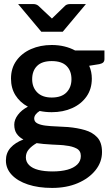

<svg xmlns="http://www.w3.org/2000/svg" viewBox="-20 -741 550 943"><path d="M234 -520Q267 -520 296 -513Q325 -506 349 -493H493V-451Q493 -441 487.5 -435Q482 -429 468 -426L418 -418Q431 -389 431 -355Q431 -304 405 -267Q379 -230 334.5 -210Q290 -190 234 -190Q218 -190 203.5 -191.5Q189 -193 175 -196Q162 -188 155 -178.5Q148 -169 148 -159Q148 -143 163.5 -135Q179 -127 204 -124Q229 -121 258.5 -120Q288 -119 314 -117Q360 -113 397.5 -102Q435 -91 458 -66Q481 -41 481 6Q481 55 449 95Q417 135 362 158.5Q307 182 236 182Q168 182 117 165Q66 148 37.5 117.5Q9 87 9 47Q9 10 32 -15.5Q55 -41 95 -56Q75 -66 62.5 -83.5Q50 -101 50 -129Q50 -153 68 -177Q86 -201 117 -217Q78 -238 56 -273Q34 -308 34 -355Q34 -406 60.5 -443Q87 -480 132.5 -500Q178 -520 234 -520ZM377 25Q377 -1 355.5 -12Q334 -23 304 -26Q294 -28 275.5 -29Q257 -30 235 -31Q213 -32 193 -34Q173 -36 160 -38Q137 -25 122 -8Q107 9 107 32Q107 54 123 70Q139 86 168.5 93.5Q198 101 238 101Q280 101 311 92.5Q342 84 359.5 67Q377 50 377 25ZM234 -262Q282 -262 306.5 -287Q331 -312 331 -352Q331 -393 307 -417Q283 -441 234 -441Q186 -441 162 -417Q138 -393 138 -352Q138 -312 163 -287Q188 -262 234 -262ZM402 -721 288 -585H183L69 -721H144Q158 -721 168 -713L235 -650L300 -713Q304 -717 310.5 -719Q317 -721 324 -721Z"/></svg>

Font: Aleo SemiBold
Style: Regular
Weight: 600
Designer: Alessio Laiso
Foundry: Alessio Laiso
Version: Version 2.001;gftools[0.9.29]